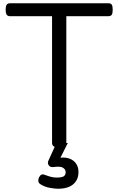

<svg xmlns="http://www.w3.org/2000/svg" viewBox="-20 -895 730 1184"><path d="M345 15Q301 15 301 -13V-795H43Q28 -795 21.5 -804Q15 -813 15 -835Q15 -858 21.5 -866.5Q28 -875 43 -875H648Q663 -875 669 -866.5Q675 -858 675 -835Q675 -813 669 -804Q663 -795 648 -795H389V-13Q389 1 378 8Q367 15 345 15ZM336 269Q320 269 288 263.5Q256 258 229 241Q218 234 216.5 222.5Q215 211 220 200Q227 186 236 182Q245 178 258 184Q269 188 288 194Q307 200 329 200Q360 200 372.5 192.5Q385 185 385 166Q385 151 369.5 140Q354 129 310 135Q299 136 293 134Q287 132 281 125Q276 118 275.5 111Q275 104 278 97L328 -13H398L339 105L309 89Q354 72 389 78Q424 84 444 107Q464 130 464 166Q464 198 449.5 221Q435 244 407 256.5Q379 269 336 269Z"/></svg>

Font: Playwrite GB S
Style: Regular
Weight: 400
Designer: Veronika Burian, José Scaglione
Foundry: TypeTogether
Version: Version 1.000